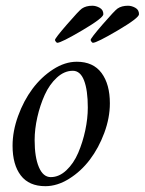

<svg xmlns="http://www.w3.org/2000/svg" viewBox="-20 -638 500 663"><path d="M231.4 -393.6Q202.1 -393.6 176.5 -370.1Q150.9 -346.7 134.5 -310.5Q118.2 -274.4 108.9 -233.2Q99.6 -191.9 99.6 -154.3Q99.6 -95.2 114.3 -60.8Q128.9 -26.4 155.3 -26.4Q184.1 -26.4 209.2 -50Q234.4 -73.7 250 -110.1Q265.6 -146.5 274.4 -187.7Q283.2 -229 283.2 -266.6Q283.2 -326.7 270.3 -360.1Q257.3 -393.6 231.4 -393.6ZM245.1 -424.8Q301.8 -424.8 330.6 -386Q359.4 -347.2 359.4 -281.2Q359.4 -231 340.1 -179Q320.8 -127 290.3 -86.7Q259.8 -46.4 218.8 -20.8Q177.7 4.9 136.7 4.9Q80.1 4.9 51.8 -32.2Q23.4 -69.3 23.4 -134.8Q23.4 -185.1 42.5 -237.5Q61.5 -290 92 -331.1Q122.6 -372.1 163.3 -398.4Q204.1 -424.8 245.1 -424.8ZM300.8 -490.2Q298.8 -490.2 295.9 -493.9Q293 -497.6 293 -500Q293 -505.9 334.2 -553.5Q375.5 -601.1 385.7 -608.4Q399.9 -618.2 421.9 -618.2Q434.6 -618.2 447.3 -611.1Q460 -604 460 -588.9Q460 -576.2 387 -533.2Q314 -490.2 300.8 -490.2ZM177.7 -490.2Q175.8 -490.2 172.9 -493.9Q169.9 -497.6 169.9 -500Q169.9 -505.9 211.2 -553.5Q252.4 -601.1 262.7 -608.4Q276.9 -618.2 298.8 -618.2Q311.5 -618.2 324.2 -611.1Q336.9 -604 336.9 -588.9Q336.9 -576.2 263.9 -533.2Q190.9 -490.2 177.7 -490.2Z"/></svg>

Font: Amiri
Style: Slanted
Weight: 400
Italic angle: 9°
Designer: Khaled Hosny
Version: Version 000.107